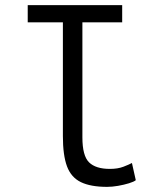

<svg xmlns="http://www.w3.org/2000/svg" viewBox="-20 -713 600 748"><path d="M397 15Q333 15 295 -3.5Q257 -22 241 -65Q225 -108 225 -183V-626H88V-693H456V-626H301V-178Q301 -106 327 -80.5Q353 -55 408 -55Q439 -55 461 -63.5Q483 -72 494 -78L509 -11Q502 -5 482.5 1Q463 7 440 11Q417 15 397 15Z"/></svg>

Font: Ubuntu Sans Mono
Style: Regular
Weight: 400
Monospace: yes
Designer: Dalton Maag Ltd
Foundry: Dalton Maag Ltd
Version: Version 1.006